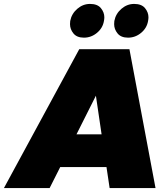

<svg xmlns="http://www.w3.org/2000/svg" viewBox="-20 -959 813 979"><path d="M523 -107H287L233 0H0L384 -708H640L773 0H539ZM498 -274 469 -471 370 -274ZM408 -767Q372 -767 354.5 -788.5Q337 -810 337 -836Q337 -844 338 -852Q345 -889 374 -914Q403 -939 439 -939Q477 -939 494.5 -917.5Q512 -896 512 -871Q512 -862 510 -852Q504 -816 474.5 -791.5Q445 -767 408 -767ZM633 -767Q597 -767 579.5 -788.5Q562 -810 562 -836Q562 -844 563 -852Q570 -889 599 -914Q628 -939 664 -939Q702 -939 719.5 -917.5Q737 -896 737 -871Q737 -862 735 -852Q729 -816 699.5 -791.5Q670 -767 633 -767Z"/></svg>

Font: Fz Poppins Black
Style: Italic
Weight: 900
Italic angle: -10°
Designer: Ninad Kale (Devanagari), Jonny Pinhorn (Latin)
Foundry: Indian Type Foundry
Version: Vit hóa bi Vntype.Com & FontZin.Com